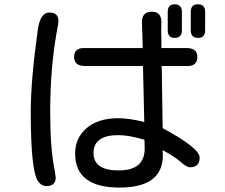

<svg xmlns="http://www.w3.org/2000/svg" viewBox="-20 -804 1040 887"><path d="M787.1 -784.2Q820.3 -784.2 820.3 -749V-664.1Q820.3 -628.9 787.1 -628.9Q754.9 -628.9 754.9 -664.1V-749Q754.9 -784.2 787.1 -784.2ZM894.5 -784.2Q927.7 -784.2 927.7 -749V-664.1Q927.7 -628.9 894.5 -628.9Q861.3 -628.9 861.3 -664.1V-749Q861.3 -784.2 894.5 -784.2ZM322.3 -541Q322.3 -582 367.2 -582H639.6L635.7 -701.2Q635.7 -750 681.6 -750Q725.6 -750 725.6 -701.2L724.6 -653.3L725.6 -620.1V-582H841.8Q891.6 -582 891.6 -541Q891.6 -499 846.7 -499H726.6L727.5 -480.5L731.4 -211.9Q902.3 -120.1 902.3 -76.2Q902.3 -31.2 857.4 -31.2Q841.8 -31.2 811.5 -58.6Q784.2 -82 731.4 -110.4L732.4 -86.9Q732.4 62.5 532.2 62.5Q327.1 62.5 327.1 -94.7Q327.1 -167 380.4 -212.4Q433.6 -257.8 526.4 -257.8Q578.1 -257.8 646.5 -240.2L640.6 -499H373Q322.3 -499 322.3 -541ZM250 -707 248 -688.5Q211.9 -504.9 211.9 -287.1Q211.9 -114.3 232.4 -19.5L237.3 15.6Q237.3 55.7 194.3 55.7Q168.9 55.7 152.3 27.3Q122.1 -28.3 122.1 -289.1Q122.1 -431.6 154.3 -664.1Q165 -746.1 208 -746.1Q250 -746.1 250 -707ZM526.4 -179.7Q412.1 -179.7 412.1 -96.7Q412.1 -16.6 528.3 -16.6Q648.4 -16.6 648.4 -118.2L647.5 -158.2Q576.2 -179.7 526.4 -179.7Z"/></svg>

Font: jf-openhuninn-1.1
Style: Regular
Weight: 400
Designer: [Kosugi Maru]
      Designed by Motoya company      

      [Varela Round]
      Joe Prince(Latin component); Avraham Co
Foundry: justfont CO.,LTD.
Version: 1.1